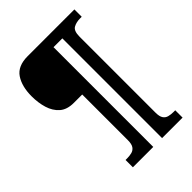

<svg xmlns="http://www.w3.org/2000/svg" viewBox="-249 -871 1093 1093"><g transform="rotate(-45 297.5 -324.5)"><path d="M159 111V52H171Q192 52 209.5 47.5Q227 43 237.5 28Q248 13 248 -18V-386H181Q126 -386 95 -413.5Q64 -441 50.5 -485.5Q37 -530 37 -582Q37 -662 70 -711Q103 -760 183 -760H559V-701H546Q515 -701 492.5 -688.5Q470 -676 470 -629V-18Q470 13 480 28Q490 43 507.5 47.5Q525 52 546 52H559V111H394V-692H323V111Z"/></g></svg>

Font: Noto Serif Hebrew SemiCondensed Black
Style: Regular
Weight: 900
Width: 4
Designer: Monotype Design Team
Foundry: Monotype Imaging Inc.
Version: Version 2.004; ttfautohint (v1.8.4.7-5d5b)